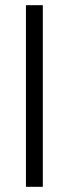

<svg xmlns="http://www.w3.org/2000/svg" viewBox="-20 -720 265 740"><path d="M80 0V-700H145V0Z"/></svg>

Font: Panamera
Style: Regular
Weight: 400
Designer: Bastien Sozeau
Foundry: NBR — Bastien Sozeau
Version: Version 3.002; ttfautohint (v1.8.4.7-5d5b);gftools[0.9.33]